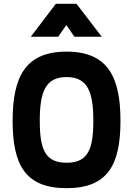

<svg xmlns="http://www.w3.org/2000/svg" viewBox="-20 -972 696 1004"><path d="M328 -121C216 -121 188 -191 188 -340C188 -489 216 -569 328 -569C440 -569 468 -489 468 -340C468 -191 440 -121 328 -121ZM328 12C542 12 610 -108 610 -340C610 -572 542 -702 328 -702C114 -702 46 -572 46 -340C46 -108 114 12 328 12ZM141 -780H284L327 -841L369 -780H512L380 -952H272Z"/></svg>

Font: TitilliumText22L
Style: 999 wt
Weight: 900
Designer: Campivisivi
Foundry: Campivisivi
Version: 1.000